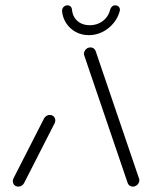

<svg xmlns="http://www.w3.org/2000/svg" viewBox="-20 -695 563 715"><path d="M48.1 0Q42.2 0 37.2 -3Q32.2 -5.9 29.8 -11.1Q27.4 -16.3 27.8 -22.2Q28.1 -25.9 30.4 -31.1L144.1 -254.1Q147.4 -260 153.1 -263.5Q158.9 -267 165.6 -267Q171.5 -267 176.5 -264.1Q181.5 -261.1 183.9 -255.9Q186.3 -250.7 185.9 -244.8Q185.6 -241.1 183.3 -235.9L69.6 -13Q66.3 -7 60.6 -3.5Q54.8 0 48.1 0ZM498.9 -22.2Q498.5 -16.3 495 -11.1Q491.5 -5.9 486.1 -3Q480.7 0 474.8 0Q468.1 0 463 -3.5Q457.8 -7 455.6 -13L294.1 -487.4Q292.2 -491.9 292.6 -496.3Q293 -502.2 296.5 -507.4Q300 -512.6 305.4 -515.6Q310.7 -518.5 316.7 -518.5Q323.3 -518.5 328.5 -515Q333.7 -511.5 335.9 -505.6L497.4 -31.1Q499.6 -27.4 498.9 -22.2ZM211.1 -653.7Q210.7 -659.3 213.3 -664.3Q215.9 -669.3 220.7 -672.2Q225.6 -675.2 231.1 -675.2Q238.1 -675.2 242.8 -670.7Q247.4 -666.3 248.1 -659.6Q249.3 -642.2 258 -628.9Q266.7 -615.6 281.1 -608.3Q295.6 -601.1 314.4 -601.1Q333 -601.1 348.7 -608.3Q364.4 -615.6 375.4 -628.9Q386.3 -642.2 390.4 -659.6Q392.2 -666.3 397.4 -670.7Q402.6 -675.2 409.6 -675.2Q415.2 -675.2 419.6 -672.2Q424.1 -669.3 425.7 -664.3Q427.4 -659.3 425.9 -653.7Q419.3 -628.5 402 -608Q384.8 -587.4 361.1 -575.7Q337.4 -564.1 311.1 -564.1Q284.4 -564.1 262.6 -575.7Q240.7 -587.4 227 -608Q213.3 -628.5 211.1 -653.7Z"/></svg>

Font: 26F Galaxy Sans Oblique
Style: Regular
Weight: 400
Italic angle: -5°
Designer: C₂₉H₂₅N₃O₅
Version: Version 1.200;FEAKit 1.0